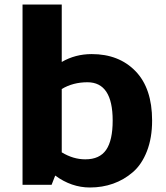

<svg xmlns="http://www.w3.org/2000/svg" viewBox="-20 -820 735 852"><path d="M387 -580Q508 -580 581.5 -504Q655 -428 655 -285Q655 -208 632 -149Q609 -90 569.5 -56Q530 -22 482 -5Q434 12 379 12Q297 12 225 -41L209 0H80V-800H254V-545Q314 -580 387 -580ZM358 -113H359Q422 -113 451 -155Q480 -197 480 -285Q480 -455 368 -455Q304 -455 254 -425V-144Q305 -113 358 -113Z"/></svg>

Font: Martel Sans Heavy
Style: Regular
Weight: 900
Designer: Dan Reynolds and Mathieu Réguer
Foundry: Dan Reynolds and Mathieu Réguer
Version: Version 1.001;PS 001.001;hotconv 1.0.70;makeotf.lib2.5.58329